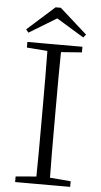

<svg xmlns="http://www.w3.org/2000/svg" viewBox="-61 -950 517 987"><g transform="rotate(5 198.0 -456.5)"><path d="M212 -913H185L44 -787L57 -771L223 -872H174L340 -771L353 -787ZM56 0H340V-29L207 -40H188L56 -29ZM162 0H233C231 -110 231 -221 231 -333V-390C231 -502 231 -614 233 -723H162C164 -613 164 -502 164 -390V-333C164 -221 164 -110 162 0ZM56 -694 188 -684H207L340 -694V-723H56Z"/></g></svg>

Font: Source Han Serif CN VF
Style: Regular
Weight: 250
Designer: Ryoko NISHIZUKA 西塚涼子 (kana & ideographs); Frank Grießhammer (Latin, Greek & Cyrillic); Wenlong ZHANG 张文龙 (bopomofo); San
Foundry: Adobe
Version: Version 2.002;hotconv 1.1.0;makeotfexe 2.6.0